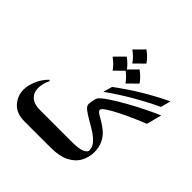

<svg xmlns="http://www.w3.org/2000/svg" viewBox="-192 -867 1011 1011"><g transform="rotate(45 314.0 -361.0)"><path d="M293 0H141.1Q80.6 0 50 -35.2Q19.5 -70.3 19.5 -115.2Q19.5 -146 34.4 -182.1Q49.3 -218.3 79.1 -248L85.4 -244.1Q76.2 -226.1 72 -208.5Q67.9 -190.9 67.9 -175.3Q67.9 -141.6 90.1 -120.8Q112.3 -100.1 158.2 -100.1H293.5Q302.2 -100.1 307.1 -84.7Q312 -69.3 312 -54.2Q312 -36.6 307.1 -18.3Q302.2 0 293 0ZM628.4 -531.2 606.4 -446.8Q575.7 -435.1 536.6 -417.7Q497.6 -400.4 461.7 -382.3Q425.8 -364.3 402.3 -348.6Q378.9 -333 378.9 -324.2Q378.9 -314.9 392.8 -305.9Q406.7 -296.9 427.5 -285.2Q448.2 -273.4 468.8 -255.6Q489.3 -237.8 502.9 -210.7Q516.6 -183.6 516.6 -144.5Q516.1 -106.9 498.5 -74Q481 -41 441.7 -20.5Q402.3 0 336.9 0H290.5Q278.8 0 272.2 -14.9Q265.6 -29.8 265.6 -50.3Q265.6 -70.3 272.2 -85.2Q278.8 -100.1 290.5 -100.1H396Q447.8 -100.1 469.2 -110.4Q490.7 -120.6 491.2 -131.8Q491.7 -157.2 474.1 -177.5Q456.5 -197.8 430.2 -214.6Q403.8 -231.4 377.4 -246.3Q351.1 -261.2 333.3 -275.1Q315.4 -289.1 315.4 -303.7Q315.4 -312 319.1 -332Q322.8 -352.1 330.1 -360.4Q345.2 -377 381.1 -400.4Q417 -423.8 461.9 -449Q506.8 -474.1 551.3 -495.8Q595.7 -517.6 628.4 -531.2ZM325.2 -404.3 339.4 -454.6Q406.2 -504.4 471.7 -543.7Q537.1 -583 610.4 -618.2L596.2 -562.5Q522.9 -527.8 457 -489.3Q391.1 -450.7 325.2 -404.3ZM327.6 -722.2Q359.9 -699.7 380.4 -669.4L327.6 -617.2Q317.4 -632.3 304.2 -645.3Q291 -658.2 275.4 -669.4ZM280.8 -622.1Q313 -599.6 333.5 -569.3L280.8 -517.1Q270.5 -532.2 257.3 -545.2Q244.1 -558.1 228.5 -569.3ZM376.5 -622.1Q408.7 -599.6 429.2 -569.3L376.5 -517.1Q366.2 -532.2 353 -545.2Q339.8 -558.1 324.2 -569.3Z"/></g></svg>

Font: Lateef Medium
Style: Regular
Weight: 500
Designer: SIL International
Foundry: SIL International
Version: Version 4.200